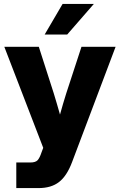

<svg xmlns="http://www.w3.org/2000/svg" viewBox="-20 -754 611 978"><path d="M63 204.1V73.7H134.3Q160.6 73.7 171.4 62.3Q182.1 50.8 191.4 22.5L200.2 -1L2 -515.6H177.7L253.9 -278.3Q262.2 -251.5 270 -224.6Q277.8 -197.8 285.6 -170.4Q293 -197.8 301 -224.6Q309.1 -251.5 317.4 -278.3L395 -515.6H568.8L346.7 72.8Q320.3 142.6 280.5 173.3Q240.7 204.1 175.8 204.1ZM207.5 -578.1 298.8 -733.9H458L322.3 -578.1Z"/></svg>

Font: Inter Display ExtraBold
Style: Regular
Weight: 800
Designer: Rasmus Andersson
Foundry: rsms
Version: Version 4.000;git-a52131595